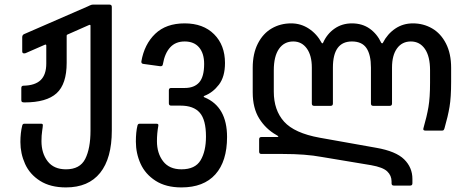

<svg xmlns="http://www.w3.org/2000/svg" viewBox="-20 -590 2051 838"><path d="M69 30Q69 -10 77 -42Q79 -50 86 -50H160Q167 -50 167 -44Q167 -38 164 -18.5Q161 1 161 26Q161 79 188 114Q215 149 268 149Q329 149 352 103.5Q375 58 375 -20V-478Q375 -483 369 -481L274 -439Q271 -438 271 -434V-316Q271 -223 227 -183Q183 -143 87 -143Q79 -143 76 -145Q73 -147 73 -153V-206Q73 -216 83 -216Q133 -217 157.5 -240.5Q182 -264 182 -313V-391Q182 -398 174 -394L94 -359Q91 -357 85 -357Q77 -357 77 -366V-428Q77 -433 79.5 -436.5Q82 -440 85 -441L363 -562Q365 -563 372.5 -566.5Q380 -570 386 -570H457Q468 -570 468 -560V-20Q468 101 417 164.5Q366 228 268 228Q200 228 155 199.5Q110 171 89.5 125.5Q69 80 69 30Z M573 28Q573 -14 580 -42Q582 -50 589 -50H663Q673 -50 671 -41Q665 -8 665 26Q665 79 692 114Q719 149 772 149Q832 149 855.5 109.5Q879 70 879 6Q879 -67 852 -98Q825 -129 768 -129H727Q717 -129 717 -139V-196Q717 -206 727 -206H786Q828 -206 849.5 -230.5Q871 -255 871 -311Q871 -357 849 -383Q827 -409 786 -409Q746 -409 722.5 -383Q699 -357 691 -310Q690 -300 679 -301L606 -311Q596 -312 597 -322Q610 -397 657.5 -442.5Q705 -488 786 -488Q867 -488 914.5 -440.5Q962 -393 962 -315Q962 -255 935.5 -220.5Q909 -186 873 -172Q869 -171 869 -168.5Q869 -166 873 -165Q971 -124 971 8Q971 114 920 171Q869 228 772 228Q704 228 659 199Q614 170 593.5 124.5Q573 79 573 28Z M1689 210V202Q1689 176 1670 158Q1651 140 1600 131L1384 95Q1314 82 1215 82H1121Q1111 82 1111 72V18Q1111 8 1121 8H1188Q1195 8 1195 6Q1195 4 1186 -1Q1140 -27 1111.5 -72.5Q1083 -118 1083 -187V-294Q1083 -356 1105.5 -400Q1128 -444 1166 -466Q1204 -488 1251 -488Q1293 -488 1328 -465Q1363 -442 1384 -403Q1385 -401 1387 -401Q1389 -401 1390 -403Q1407 -442 1440 -465Q1473 -488 1516 -488Q1561 -488 1593.5 -465Q1626 -442 1644 -403Q1646 -401 1648 -401Q1650 -401 1651 -403Q1671 -442 1705 -465Q1739 -488 1782 -488Q1828 -488 1866 -466Q1904 -444 1926.5 -400Q1949 -356 1949 -294V-233Q1949 -165 1942 -123.5Q1935 -82 1920 -30Q1918 -24 1916 -22Q1914 -20 1909 -20H1837Q1825 -20 1828 -30Q1843 -82 1850 -123Q1857 -164 1857 -229V-283Q1857 -344 1834.5 -376.5Q1812 -409 1773 -409Q1735 -409 1713 -379Q1691 -349 1691 -295V-138Q1691 -128 1681 -128H1609Q1599 -128 1599 -138V-295Q1599 -351 1579.5 -380Q1560 -409 1516 -409Q1433 -409 1433 -295V-138Q1433 -128 1423 -128H1351Q1341 -128 1341 -138V-295Q1341 -348 1319 -378.5Q1297 -409 1260 -409Q1220 -409 1197.5 -376.5Q1175 -344 1175 -283V-190Q1175 -109 1220 -59Q1265 -9 1375 11L1622 55Q1708 70 1744 105.5Q1780 141 1780 191V210Q1780 220 1770 220H1699Q1689 220 1689 210Z"/></svg>

Font: Barlow GEO Medium
Style: Regular
Weight: 500
Designer: Jeremy Tribby
Foundry: Tribby Type
Version: Version 1.408